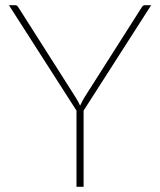

<svg xmlns="http://www.w3.org/2000/svg" viewBox="-20 -723 620 743"><path d="M303.5 -295V0H276V-295L14.5 -703H38.5Q46 -703 50.5 -695.5L272.5 -346.5Q278 -338 282.2 -330Q286.5 -322 290 -314Q293.5 -322.5 297.8 -330.2Q302 -338 307 -346.5L529 -695.5Q534 -703 541 -703H565Z"/></svg>

Font: Lato 2
Style: Regular
Weight: 200
Designer: Lukasz Dziedzic with Adam Twardoch and Botio Nikoltchev
Foundry: tyPoland Lukasz Dziedzic
Version: Version 2.015; 2015-08-06; http://www.latofonts.com/